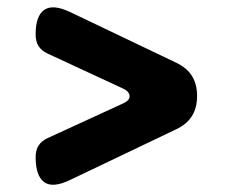

<svg xmlns="http://www.w3.org/2000/svg" viewBox="-20 -594 640 528"><path d="M464.4 -238.4Q493.7 -252.2 507.9 -274.9Q522 -297.7 522 -330Q522 -362.3 507.9 -385.1Q493.7 -407.8 464.4 -421.6L173 -560.8Q125.5 -583.3 101.7 -566.9Q78 -550.4 78 -499.3Q78 -479.3 86.2 -466.9Q94.5 -454.5 110 -447.1L319.2 -350.1Q335.3 -342.4 336.3 -330.4Q337.4 -318.3 319.2 -309.9L110 -213.8Q94.5 -206.4 86.2 -194Q78 -181.6 78 -161.6Q78 -110.5 101.4 -93.2Q124.8 -76 173 -99.2Z"/></svg>

Font: Maple Mono
Style: Regular
Weight: 400
Monospace: yes
Designer: subframe7536
Version: Version 7.300